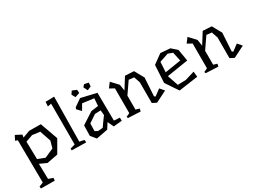

<svg xmlns="http://www.w3.org/2000/svg" viewBox="-48 -1468 3266 2446"><g transform="rotate(-30 1585.5 -244.5)"><path d="M443 -250 388 -411 276 -426 172 -389 178 -130 282 -90 415 -149ZM534 -232 430 -51 269 -20 168 -66 173 159 240 182 236 221 34 220 30 190 92 165 86 -460 52 -472 86 -538 173 -493 166 -453 271 -492 442 -490Z M828 -1 617 -5 614 -31 686 -52V-652L633 -641L637 -707L764 -710L755 -53L823 -39Z M908 0ZM1105 -259 993 -184 990 -72 1030 -51Q1050 -52 1067 -53Q1081 -54 1092.5 -55.5Q1104 -57 1104 -59Q1104 -59 1108 -65Q1112 -71 1118.5 -80.5Q1125 -90 1133 -101.5Q1141 -113 1150 -125Q1170 -153 1197 -189L1190 -262ZM1041 -529 1267 -476 1271 -65 1356 -59 1357 -13 1233 -1 1191 -89 1139 -7 970 25 908 -50 912 -202 1083 -313 1189 -327 1197 -436 1030 -458 981 -373 926 -431 936 -456ZM1236 -644 1232 -590 1176 -566 1146 -626 1174 -657ZM1061 -639 1065 -591 997 -568 968 -621 997 -665Z M2028 -71 1861 13 1801 -18V-322L1770 -413L1694 -421L1579 -254V-49L1633 -33L1625 5L1443 -3L1435 -25L1488 -49V-413L1421 -451L1473 -520L1565 -421L1579 -329L1679 -489L1808 -482L1884 -345L1868 -78L1884 -64L1975 -132Z M2151 -268 2385 -305 2357 -436 2290 -461 2159 -417 2150 -264ZM2354 -503 2434 -433 2463 -261 2150 -211 2204 -52 2322 -55 2462 -97 2470 -18 2188 22 2065 -160 2079 -417 2213 -514Z M3171 -71 3004 13 2944 -18V-322L2913 -413L2837 -421L2722 -254V-49L2776 -33L2768 5L2586 -3L2578 -25L2631 -49V-413L2564 -451L2616 -520L2708 -421L2722 -329L2822 -489L2951 -482L3027 -345L3011 -78L3027 -64L3118 -132Z"/></g></svg>

Font: Underdog
Style: Regular
Weight: 400
Designer: Sergey Steblina
Foundry: Sergey Steblina, Jovanny Lemonad
Version: Version 1.001; ttfautohint (v0.9)